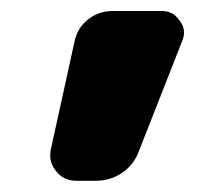

<svg xmlns="http://www.w3.org/2000/svg" viewBox="-20 -813 394 349"><path d="M274.4 -793Q294.9 -793 306.6 -775.4Q314.5 -765.6 314.5 -753.9Q314.5 -747.1 311.5 -739.3L232.4 -538.1Q223.6 -513.7 202.1 -499Q180.7 -484.4 154.3 -484.4H118.2Q95.7 -484.4 82 -502Q71.3 -514.6 71.3 -530.3Q71.3 -535.2 72.3 -541L115.2 -736.3Q120.1 -761.7 139.6 -777.3Q159.2 -793 184.6 -793Z"/></svg>

Font: Gen Jyuu Gothic Heavy
Style: Bold
Weight: 900
Designer: [Source Han Sans]
Ryoko NISHIZUKA  (kana & ideographs); Paul D. Hunt (Latin, Greek & Cyrillic); Wenlong ZHANG  (bopomofo
Version: Version 1.002.20150607